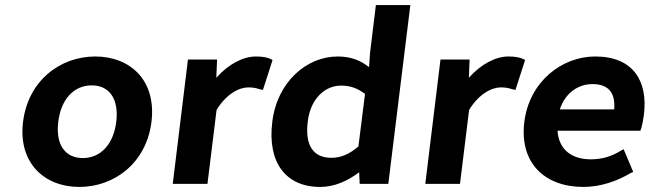

<svg xmlns="http://www.w3.org/2000/svg" viewBox="-20 -726 2566 758"><path d="M578 -245C598 -408 495 -503 356 -503C218 -503 91 -408 71 -245C51 -83 155 12 293 12C432 12 558 -83 578 -245ZM439 -245C428 -156 377 -102 307 -102C237 -102 199 -155 210 -245C221 -335 272 -389 342 -389C412 -389 450 -335 439 -245Z M835 -292C874 -356 925 -381 960 -381C981 -381 992 -378 1008 -373L1018 -371L1056 -489L1049 -493C1033 -500 1015 -503 990 -503C940 -503 882 -473 834 -419L837 -491H722L662 0H799Z M1398 -46 1400 0H1513L1600 -706H1464L1441 -518L1437 -461C1405 -486 1368 -503 1313 -503C1191 -503 1074 -403 1055 -245C1035 -86 1107 12 1244 12C1301 12 1353 -12 1398 -46ZM1421 -355 1395 -148C1359 -117 1326 -103 1288 -103C1219 -103 1183 -149 1195 -246C1206 -339 1265 -388 1326 -388C1359 -388 1389 -380 1421 -355Z M1832 -292C1871 -356 1922 -381 1957 -381C1978 -381 1989 -378 2005 -373L2015 -371L2053 -489L2046 -493C2030 -500 2012 -503 1987 -503C1937 -503 1879 -473 1831 -419L1834 -491H1719L1659 0H1796Z M2470 -43 2480 -47 2442 -137 2431 -131C2393 -108 2357 -97 2313 -97C2236 -97 2186 -136 2181 -210H2508L2511 -218C2515 -230 2519 -250 2522 -272C2539 -407 2479 -503 2330 -503C2198 -503 2070 -404 2050 -245C2030 -84 2129 12 2283 12C2353 12 2418 -12 2470 -43ZM2405 -294H2190C2212 -360 2263 -394 2319 -394C2382 -394 2410 -360 2405 -294Z"/></svg>

Font: Falling Sky
Style: SeBdObl
Weight: 600
Designer: Paul D. Hunt
Foundry: Adobe Systems Incorporated
Version: Version 1.02